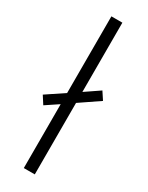

<svg xmlns="http://www.w3.org/2000/svg" viewBox="-207 -796 642 833"><g transform="rotate(30 114.0 -380.0)"><path d="M82 0V-320L19 -278L-6 -317L82 -376V-760H137V-413L209 -462L234 -424L137 -358V0Z"/></g></svg>

Font: Noto Sans Myanmar SemiCondensed Light
Style: Regular
Weight: 300
Width: 4
Designer: Monotype Design Team
Foundry: Monotype Imaging Inc.
Version: Version 2.107; ttfautohint (v1.8.4.7-5d5b)